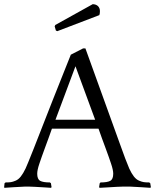

<svg xmlns="http://www.w3.org/2000/svg" viewBox="-39 -898 746 924"><path d="M236.8 -748 230 -751 224.1 -771 227.1 -777.8 407.2 -877.9Q423.8 -877.4 432.9 -868.2Q441.9 -858.9 441.9 -844.2Q441.9 -832 439 -825.2ZM360.8 -665H372.1L536.1 -210.9Q566.9 -124 583 -86.9Q593.8 -63.5 605.2 -48.8Q616.7 -34.2 630.1 -28.6Q643.6 -22.9 653.1 -21.5Q662.6 -20 679.2 -20L684.1 -16.1L687 2L685.1 5.9Q683.1 5.9 640.1 2.9Q597.2 0 585.9 0H553.2Q544.9 0 521.7 1.2Q498.5 2.4 471.4 4.2Q444.3 5.9 439.9 5.9L438 2L440.9 -16.1L444.8 -20Q477.5 -20 491.7 -27.8Q505.9 -35.6 505.9 -62Q505.9 -70.8 503.4 -82.5Q501 -94.2 495.1 -111.6Q489.3 -128.9 484.1 -143.6Q479 -158.2 469 -185.3Q459 -212.4 452.1 -231L435.1 -278.8H210.9L193.8 -231Q187 -212.4 177 -185.3Q167 -158.2 161.9 -143.6Q156.7 -128.9 150.9 -111.6Q145 -94.2 142.6 -82.5Q140.1 -70.8 140.1 -62Q140.1 -35.6 154.3 -27.8Q168.5 -20 201.2 -20L206.1 -16.1L209 2L207 5.9Q201.2 5.4 176.8 3.9Q152.3 2.4 130.4 1.2Q108.4 0 100.1 0H81.1Q69.8 0 26.9 2.9Q-16.1 5.9 -18.1 5.9L-19 2L-17.1 -16.1L-12.2 -20Q4.4 -20 13.7 -21.5Q22.9 -22.9 36.4 -28.6Q49.8 -34.2 61.3 -48.8Q72.8 -63.5 84 -86.9Q96.7 -112.8 213.9 -414.1Q233.9 -464.8 265.4 -543.5Q296.9 -622.1 301.8 -634.8ZM324.2 -579.1 228 -321.8H418.9Z"/></svg>

Font: Quattrocento Roman
Style: Regular
Weight: 400
Designer: Pablo Impallari
Foundry: Pablo Impallari. www.impallari.com Igino Marini. www.ikern.com
Version: Version 1.000